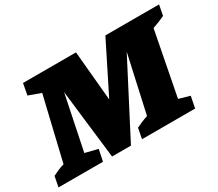

<svg xmlns="http://www.w3.org/2000/svg" viewBox="-162 -915 1328 1171"><g transform="rotate(-30 501.5 -330.0)"><path d="M-43 0 -29 -73Q-10 -83 10 -91.5Q30 -100 54 -107L159 -549L73 -580L88 -660H461L493 -310L668 -660H1046L1032 -587Q992 -568 945 -552L858 -103L935 -81L919 0H545L559 -73Q579 -83 599.5 -91.5Q620 -100 642 -107L731 -509L467 0H334L277 -486L198 -103L287 -81L270 0Z"/></g></svg>

Font: Piazzolla Black
Style: Italic
Weight: 900
Italic angle: -11.3°
Designer: Juan Pablo del Peral
Foundry: Huerta Tipografica
Version: Version 1.330